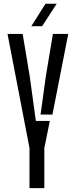

<svg xmlns="http://www.w3.org/2000/svg" viewBox="-20 -976 392 996"><path d="M133 0V-208L19 -800H97.5L134.5 -578.5L166 -348.5H238.5L210 -208V0ZM190.5 -382 217.5 -578.5 254.5 -800H334L252 -381.5ZM142.5 -840 216 -956.5H274L198.5 -840Z"/></svg>

Font: Big Shoulders Stencil Display Medium
Style: Regular
Weight: 500
Designer: Patric King
Foundry: XO Type Co
Version: Version 1.000